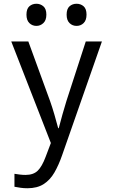

<svg xmlns="http://www.w3.org/2000/svg" viewBox="-20 -757 603 1023"><path d="M126 246Q107 246 89.5 243.5Q72 241 57 238V169Q69 171 85 173Q101 175 116 175Q158 175 181 152.5Q204 130 223 79L251 5L40 -536H131L247 -218Q259 -184 270 -146Q281 -108 290 -74H293Q302 -109 313 -148Q324 -187 334 -219L437 -536H523L311 70Q293 122 270 162Q247 202 212.5 224Q178 246 126 246ZM388 -619Q366 -619 350.5 -634Q335 -649 335 -679Q335 -710 350.5 -723.5Q366 -737 388 -737Q410 -737 425.5 -723.5Q441 -710 441 -679Q441 -649 425.5 -634Q410 -619 388 -619ZM174 -619Q152 -619 136.5 -634Q121 -649 121 -679Q121 -710 136.5 -723.5Q152 -737 174 -737Q195 -737 211 -723.5Q227 -710 227 -679Q227 -649 211 -634Q195 -619 174 -619Z"/></svg>

Font: Noto Sans Mono SemiCondensed
Style: Regular
Weight: 400
Width: 4
Designer: Monotype Design Team
Foundry: Monotype Imaging Inc.
Version: Version 2.014